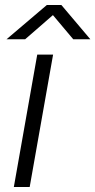

<svg xmlns="http://www.w3.org/2000/svg" viewBox="-20 -743 379 763"><path d="M35 0 128 -526H191L98 0ZM6 -587 166 -723H224L339 -587H271L181 -694H203L80 -587Z"/></svg>

Font: Archivo Expanded ExtraLight
Style: Italic
Weight: 250
Width: 7
Italic angle: -10°
Designer: Hector Gatti
Foundry: Omnibus-Type
Version: Version 2.001